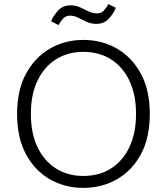

<svg xmlns="http://www.w3.org/2000/svg" viewBox="-20 -900 811 933"><path d="M385 13Q295 13 222 -29Q149 -71 106 -151Q63 -231 63 -347Q63 -462 106.5 -542Q150 -622 223 -664Q296 -706 385 -706Q475 -706 548 -664Q621 -622 664.5 -542Q708 -462 708 -347Q708 -231 665 -151Q622 -71 548.5 -29Q475 13 385 13ZM385 -45Q462 -45 519.5 -81.5Q577 -118 609 -185.5Q641 -253 641 -347Q641 -440 609 -507.5Q577 -575 519.5 -611.5Q462 -648 385 -648Q309 -648 251.5 -611.5Q194 -575 162 -507.5Q130 -440 130 -347Q130 -253 162 -185.5Q194 -118 251.5 -81.5Q309 -45 385 -45ZM264 -778 228 -797Q241 -826 263.5 -850Q286 -874 323 -874Q348 -874 369 -864.5Q390 -855 410 -845Q430 -835 452 -835Q472 -835 484.5 -848.5Q497 -862 507 -880L543 -862Q531 -833 508 -808.5Q485 -784 448 -784Q423 -784 401 -794Q379 -804 359.5 -814Q340 -824 320 -824Q300 -824 287.5 -810.5Q275 -797 264 -778Z"/></svg>

Font: Ubuntu Sans Light
Style: Regular
Weight: 300
Designer: Dalton Maag Ltd
Foundry: Dalton Maag Ltd
Version: Version 1.006; ttfautohint (v1.8.4.7-5d5b)